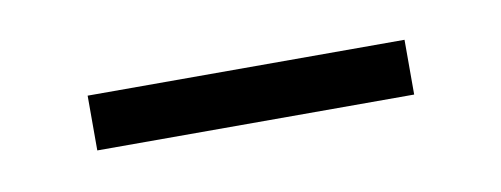

<svg xmlns="http://www.w3.org/2000/svg" viewBox="-24 -347 378 145"><g transform="rotate(-10 164.5 -275.0)"><path d="M44 -254V-296H287V-254Z"/></g></svg>

Font: Noto Sans SC Thin ExtraLight
Style: Regular
Weight: 250
Version: Version 2.004-H2;hotconv 1.0.118;makeotfexe 2.5.65603